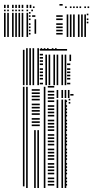

<svg xmlns="http://www.w3.org/2000/svg" viewBox="-46 -936 464 956"><path d="M76 -8H68V-504H76ZM92 0H84V-504H92ZM132 0H124V-288H132ZM148 0H140V-288H148ZM152 -308H112V-316H152ZM152 -324H112V-332H152ZM152 -340H112V-348H152ZM152 -364H112V-372H152ZM152 -380H112V-388H152ZM152 -396H112V-404H152ZM152 -412H112V-420H152ZM152 -436H112V-444H152ZM152 -452H112V-460H152ZM152 -468H112V-476H152ZM152 -484H112V-492H152ZM180 0H172V-504H180ZM224 -12H192V-20H224ZM224 -28H192V-36H224ZM224 -44H192V-52H224ZM224 -68H192V-76H224ZM224 -84H192V-92H224ZM224 -100H192V-108H224ZM224 -116H192V-124H224ZM224 -140H192V-148H224ZM224 -156H192V-164H224ZM224 -172H192V-180H224ZM224 -188H192V-196H224ZM224 -212H192V-220H224ZM224 -228H192V-236H224ZM224 -244H192V-252H224ZM224 -260H192V-268H224ZM224 -284H192V-292H224ZM224 -300H192V-308H224ZM224 -316H192V-324H224ZM224 -332H192V-340H224ZM224 -356H192V-364H224ZM224 -372H192V-380H224ZM224 -388H192V-396H224ZM224 -404H192V-412H224ZM224 -428H192V-436H224ZM224 -444H192V-452H224ZM224 -460H192V-468H224ZM224 -476H192V-484H224ZM224 -500H192V-508H224ZM244 0H236V-440H244ZM268 0H260V-440H268ZM284 0H276V-440H284ZM288 -12H280V-20H288ZM288 -28H280V-36H288ZM288 -44H280V-52H288ZM288 -68H280V-76H288ZM288 -84H280V-92H288ZM288 -100H280V-108H288ZM288 -116H280V-124H288ZM288 -140H280V-148H288ZM288 -156H280V-164H288ZM288 -172H280V-180H288ZM288 -188H280V-196H288ZM288 -212H280V-220H288ZM288 -228H280V-236H288ZM288 -244H280V-252H288ZM288 -260H280V-268H288ZM288 -284H280V-292H288ZM288 -300H280V-308H288ZM288 -316H280V-324H288ZM288 -332H280V-340H288ZM288 -356H280V-364H288ZM288 -372H280V-380H288ZM288 -388H280V-396H288ZM288 -404H280V-412H288ZM288 -428H280V-436H288ZM304 -420H296V-428H304ZM304 -436H296V-444H304ZM244 -448H236V-488H244ZM268 -448H260V-488H268ZM284 -448H276V-488H284ZM300 -448H292V-488H300ZM320 -460H304V-468H320ZM76 -512H68V-688H76ZM92 -512H84V-688H92ZM108 -512H100V-688H108ZM124 -512H116V-688H124ZM148 -512H140V-688H148ZM168 -516H152V-524H168ZM168 -540H152V-548H168ZM168 -556H152V-564H168ZM168 -572H152V-580H168ZM168 -588H152V-596H168ZM168 -612H152V-620H168ZM168 -628H152V-636H168ZM168 -644H152V-652H168ZM168 -660H152V-668H168ZM168 -684H152V-692H168ZM188 -512H180V-664H188ZM204 -512H196V-664H204ZM228 -512H220V-664H228ZM244 -512H236V-664H244ZM248 -684H168V-692H248ZM268 -512H260V-632H268ZM284 -512H276V-632H284ZM304 -516H288V-524H304ZM304 -540H288V-548H304ZM304 -556H288V-564H304ZM304 -572H288V-580H304ZM304 -588H288V-596H304ZM304 -612H288V-620H304ZM268 -632H260V-664H268ZM284 -632H276V-664H284ZM308 -632H300V-664H308ZM288 -684H248V-692H288ZM92 -688H84V-696H92ZM108 -688H100V-696H108ZM124 -688H116V-696H124ZM148 -688H140V-696H148ZM164 -688H156V-696H164ZM180 -688H172V-696H180ZM196 -688H188V-696H196ZM220 -688H212V-696H220ZM236 -688H228V-696H236ZM-18 -752H-26V-872H-18ZM-2 -752H-10V-872H-2ZM22 -752H14V-872H22ZM38 -752H30V-872H38ZM54 -752H46V-872H54ZM70 -752H62V-872H70ZM94 -752H86V-872H94ZM106 -764H98V-772H106ZM106 -780H98V-788H106ZM106 -796H98V-804H106ZM106 -812H98V-820H106ZM106 -836H98V-844H106ZM106 -852H98V-860H106ZM106 -868H98V-876H106ZM134 -768H126V-840H134ZM130 -852H114V-860H130ZM266 -764H234V-772H266ZM266 -780H234V-788H266ZM266 -796H234V-804H266ZM266 -812H234V-820H266ZM266 -836H234V-844H266ZM266 -852H234V-860H266ZM294 -752H286V-864H294ZM310 -752H302V-864H310ZM326 -752H318V-864H326ZM350 -752H342V-864H350ZM366 -752H358V-864H366ZM382 -752H374V-864H382ZM394 -820H386V-828H394ZM394 -836H386V-844H394ZM394 -860H386V-868H394ZM-18 -880H-26V-888H-18ZM-2 -880H-10V-888H-2ZM22 -880H14V-888H22ZM38 -880H30V-888H38ZM54 -880H46V-888H54ZM70 -880H62V-888H70ZM94 -880H86V-888H94ZM118 -880H110V-888H118ZM-18 -896H-26V-912H-18ZM-2 -896H-10V-912H-2ZM22 -896H14V-912H22ZM38 -896H30V-912H38ZM54 -896H46V-912H54ZM70 -896H62V-912H70ZM94 -896H86V-912H94ZM110 -896H102V-912H110ZM126 -896H118V-904H126ZM266 -908H250V-916H266ZM286 -896H278V-904H286ZM310 -896H302V-904H310ZM326 -896H318V-904H326ZM342 -896H334V-904H342ZM358 -896H350V-904H358ZM382 -896H374V-904H382ZM398 -896H390V-904H398Z"/></svg>

Font: Rubik Lines
Style: Regular
Weight: 400
Designer: Hubert and Fischer, NaN
Foundry: Hubert and Fischer, NaN
Version: Version 2.201